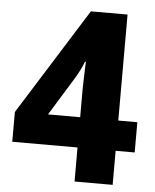

<svg xmlns="http://www.w3.org/2000/svg" viewBox="-52 -759 650 803"><g transform="rotate(5 273.0 -357.5)"><path d="M531 -143H451V0H291V-143H17V-268L297 -715H451V-270H531ZM291 -391Q291 -406 292 -430.5Q293 -455 293.5 -476.5Q294 -498 295 -503H291Q275 -463 255 -431L156 -270H291Z"/></g></svg>

Font: Noto Sans Khmer UI SemiCondensed ExtraBold
Style: Regular
Weight: 800
Width: 4
Designer: Danh Hong and the Monotype Design Team
Foundry: Monotype Imaging Inc.
Version: Version 2.002; ttfautohint (v1.8.4.7-5d5b)